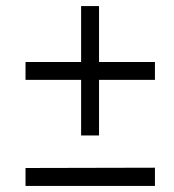

<svg xmlns="http://www.w3.org/2000/svg" viewBox="-20 -681 574 632"><path d="M64 -477V-418H247V-235H306V-418H490V-477H306V-661H247V-477ZM64 -128V-69H490V-129Z"/></svg>

Font: Cheyenne Sans Light
Style: Italic
Weight: 300
Italic angle: -8.13011°
Designer: The Public Sans project authors (U.S. Web Design System), Libre Franklin designed by Pablo Impallari and Rodrigo Fuenzal
Foundry: The Cheyenne Sans Project Authors
Version: Version 2.007